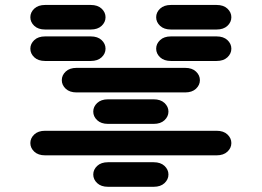

<svg xmlns="http://www.w3.org/2000/svg" viewBox="-20 -756 1040 763"><path d="M409.2 -13.7H590.8Q618.2 -13.7 633.8 -28.3Q649.4 -43 649.4 -62.5Q649.4 -82 633.8 -96.7Q618.2 -111.3 590.8 -111.3H409.2Q381.8 -111.3 366.2 -96.7Q350.6 -82 350.6 -62.5Q350.6 -43 366.2 -28.3Q381.8 -13.7 409.2 -13.7ZM159.2 -138.7H840.8Q868.2 -138.7 883.8 -153.3Q899.4 -168 899.4 -187.5Q899.4 -207 883.8 -221.7Q868.2 -236.3 840.8 -236.3H159.2Q131.8 -236.3 116.2 -221.7Q100.6 -207 100.6 -187.5Q100.6 -168 116.2 -153.3Q131.8 -138.7 159.2 -138.7ZM409.2 -263.7H590.8Q618.2 -263.7 633.8 -278.3Q649.4 -293 649.4 -312.5Q649.4 -332 633.8 -346.7Q618.2 -361.3 590.8 -361.3H409.2Q381.8 -361.3 366.2 -346.7Q350.6 -332 350.6 -312.5Q350.6 -293 366.2 -278.3Q381.8 -263.7 409.2 -263.7ZM284.2 -388.7H715.8Q743.2 -388.7 758.8 -403.3Q774.4 -418 774.4 -437.5Q774.4 -457 758.8 -471.7Q743.2 -486.3 715.8 -486.3H284.2Q256.8 -486.3 241.2 -471.7Q225.6 -457 225.6 -437.5Q225.6 -418 241.2 -403.3Q256.8 -388.7 284.2 -388.7ZM159.2 -513.7H340.8Q368.2 -513.7 383.8 -528.3Q399.4 -543 399.4 -562.5Q399.4 -582 383.8 -596.7Q368.2 -611.3 340.8 -611.3H159.2Q131.8 -611.3 116.2 -596.7Q100.6 -582 100.6 -562.5Q100.6 -543 116.2 -528.3Q131.8 -513.7 159.2 -513.7ZM659.2 -513.7H840.8Q868.2 -513.7 883.8 -528.3Q899.4 -543 899.4 -562.5Q899.4 -582 883.8 -596.7Q868.2 -611.3 840.8 -611.3H659.2Q631.8 -611.3 616.2 -596.7Q600.6 -582 600.6 -562.5Q600.6 -543 616.2 -528.3Q631.8 -513.7 659.2 -513.7ZM159.2 -638.7H340.8Q368.2 -638.7 383.8 -653.3Q399.4 -668 399.4 -687.5Q399.4 -707 383.8 -721.7Q368.2 -736.3 340.8 -736.3H159.2Q131.8 -736.3 116.2 -721.7Q100.6 -707 100.6 -687.5Q100.6 -668 116.2 -653.3Q131.8 -638.7 159.2 -638.7ZM659.2 -638.7H840.8Q868.2 -638.7 883.8 -653.3Q899.4 -668 899.4 -687.5Q899.4 -707 883.8 -721.7Q868.2 -736.3 840.8 -736.3H659.2Q631.8 -736.3 616.2 -721.7Q600.6 -707 600.6 -687.5Q600.6 -668 616.2 -653.3Q631.8 -638.7 659.2 -638.7Z"/></svg>

Font: Sixtyfour Convergence
Style: Regular
Weight: 400
Designer: Jens Kutilek
Foundry: Jens Kutilek
Version: Version 2.001